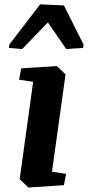

<svg xmlns="http://www.w3.org/2000/svg" viewBox="-20 -840 399 871"><path d="M76.2 -529.8 237.8 -540.5 277.3 -502.4 215.8 -61 279.8 -51.3 270 0 108.9 10.7 69.3 -27.3 130.4 -468.8 66.4 -478.5ZM356.9 -622.6 280.3 -617.7 197.3 -738.3 80.6 -617.7 20.5 -622.6 22.5 -638.2 162.1 -820.3 270 -815.4 358.9 -638.2Z"/></svg>

Font: Noticia Text
Style: Bold Italic
Weight: 700
Italic angle: -8°
Designer: JM Sole
Foundry: JM Sole
Version: Version 1.003